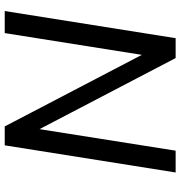

<svg xmlns="http://www.w3.org/2000/svg" viewBox="4 -748 745 792"><g transform="rotate(-90 376.0 -352.5)"><path d="M60 0 172 -705H250L546 -138H545L635 -705H726L614 0H532L238 -563H239L150 0Z"/></g></svg>

Font: Nunito Sans 7pt SemiCondensed Medium
Style: Italic
Weight: 500
Width: 4
Italic angle: -9°
Designer: Vernon Adams
Foundry: Vernon Adams
Version: Version 3.101;gftools[0.9.27]